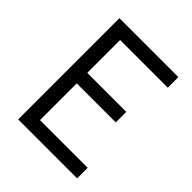

<svg xmlns="http://www.w3.org/2000/svg" viewBox="-196 -820 939 939"><g transform="rotate(45 274.0 -350.0)"><path d="M85 -700H493V-627H163V-400H433V-327H163V-73H493V0H85Z"/></g></svg>

Font: Uncut Sans Variable
Style: Regular
Weight: 400
Designer: Kasper Nordkvist
Foundry: UNCUT.wtf
Version: Version 1.304;Glyphs 3.2 (3246)